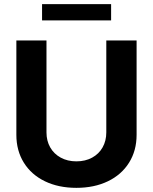

<svg xmlns="http://www.w3.org/2000/svg" viewBox="-20 -904 744 934"><path d="M644.5 -707V-248Q644.5 -171.4 607.9 -112.8Q571.3 -54.2 504.9 -22.2Q438.5 9.8 351.6 9.8Q264.6 9.8 198.5 -22.2Q132.3 -54.2 95.9 -112.8Q59.6 -171.4 59.6 -248V-707H206.1V-259.8Q206.1 -219.2 224.1 -187.3Q242.2 -155.3 275.4 -137.2Q308.6 -119.1 351.6 -119.1Q395 -119.1 428.2 -137.2Q461.4 -155.3 479.2 -187.3Q497.1 -219.2 497.1 -259.8V-707ZM520.5 -804.7H184.6V-883.8H520.5Z"/></svg>

Font: Pretendard Std
Style: Bold
Weight: 700
Designer: Base glyphs from Inter by Rasmus Andersson; Hangeul glyphs from Noto Sans CJK(Source Han Sans) by Jang Soo-young and Kan
Foundry: Kil Hyung-jin
Version: Version 1.309